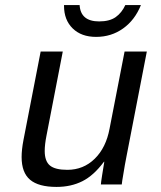

<svg xmlns="http://www.w3.org/2000/svg" viewBox="-20 -733 640 763"><path d="M229.5 -528.3 164.6 -193.4Q157.7 -158.2 157.7 -133.3Q157.7 -92.3 178.5 -75.2Q199.2 -58.1 247.6 -58.1Q311.5 -58.1 356.4 -102.1Q401.4 -146 415.5 -222.2L475.1 -528.3H563.5L482.9 -112.8Q479.5 -96.2 476.3 -77.9Q473.1 -59.6 470.5 -43.2Q467.8 -26.9 465.8 -15.1Q463.9 -3.4 463.9 0H380.9Q380.9 -5.4 386 -37.8Q391.1 -70.3 394.5 -90.3H393.1Q352.5 -35.6 307.4 -12.9Q262.2 9.8 204.6 9.8Q133.3 9.8 99.6 -18.6Q65.9 -46.9 65.9 -108.9Q65.9 -138.2 73.2 -176.3L141.6 -528.3ZM361.8 -586.4Q303.2 -586.4 268.8 -620.1Q234.4 -653.8 234.4 -710V-712.9H296.4Q300.3 -647.9 374 -647.9Q415.5 -647.9 439.7 -665Q463.9 -682.1 478 -712.9H540Q516.1 -653.3 469.2 -619.9Q422.4 -586.4 361.8 -586.4Z"/></svg>

Font: Cousine
Style: Italic
Weight: 400
Italic angle: -12°
Monospace: yes
Designer: Steve Matteson
Foundry: Monotype Imaging Inc.
Version: Version 1.21